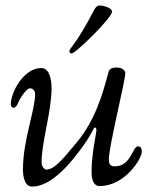

<svg xmlns="http://www.w3.org/2000/svg" viewBox="-20 -680 565 711"><path d="M237 -490C237 -486 240 -482 245 -482C260 -482 395 -614 395 -637C395 -653 356 -660 348 -660C345 -660 336 -658 328 -642C260 -511 237 -503 237 -490ZM20 -294C20 -287 24 -281 30 -281C35 -281 41 -285 45 -295C59 -327 81 -353 90 -353C103 -353 110 -343 110 -332C110 -271 65 -161 65 -53C65 -24 72 11 99 11C172 11 246 -80 291 -144C321 -186 326 -208 332 -208C335 -208 337 -204 337 -197C337 -188 319 -109 319 -45C319 -14 327 9 349 9C443 9 505 -93 505 -117C505 -126 504 -138 491 -138C470 -138 466 -64 405 -64C396 -64 383 -66 383 -88C383 -139 444 -381 444 -408C444 -423 427 -430 411 -430C401 -430 385 -427 382 -414C359 -326 331 -234 266 -155C219 -99 184 -52 152 -52C145 -52 134 -62 134 -79C134 -155 171 -267 171 -355C171 -367 169 -428 133 -428C66 -428 20 -336 20 -294Z"/></svg>

Font: OFL Sorts Mill Goudy
Style: Italic
Weight: 500
Italic angle: -6°
Version: Version 003.000